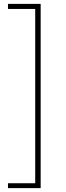

<svg xmlns="http://www.w3.org/2000/svg" viewBox="-20 -800 339 987"><path d="M21 167V142H161V-754H21V-780H189V167Z"/></svg>

Font: Noto Sans HK Thin Thin
Style: Regular
Weight: 250
Version: Version 2.004-H2;hotconv 1.0.118;makeotfexe 2.5.65603